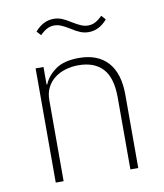

<svg xmlns="http://www.w3.org/2000/svg" viewBox="-80 -774 720 841"><g transform="rotate(-10 279.5 -354.0)"><path d="M100 0V-508H135V-430H138Q153 -467 190.5 -493.5Q228 -520 294 -520Q378 -520 422.5 -470.5Q467 -421 467 -326V0H432V-320Q432 -408 394.5 -448.5Q357 -489 286 -489Q257 -489 229.5 -481Q202 -473 181 -457Q160 -441 147.5 -417Q135 -393 135 -361V0ZM357 -624Q338 -624 320.5 -631Q303 -638 280 -653Q257 -667 242 -673Q227 -679 213 -679Q195 -679 180 -671Q165 -663 149 -647L132 -666Q168 -708 215 -708Q234 -708 251.5 -701Q269 -694 292 -679Q315 -665 330 -659Q345 -653 359 -653Q377 -653 392 -661Q407 -669 423 -685L440 -666Q404 -624 357 -624Z"/></g></svg>

Font: IBM Plex Sans Hebrew ExtraLight
Style: Regular
Weight: 200
Designer: Mike Abbink, Paul van der Laan, Pieter van Rosmalen, Yanek Iontef
Foundry: Bold Monday
Version: Version 1.2